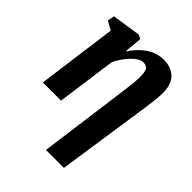

<svg xmlns="http://www.w3.org/2000/svg" viewBox="-229 -692 1071 1071"><g transform="rotate(45 307.0 -156.5)"><path d="M322 254 396.5 -301Q400.5 -329.5 403 -356.8Q405.5 -384 405.5 -407Q405.5 -447.5 395 -461.8Q384.5 -476 362 -476Q346 -476 329 -466Q312 -456 295.5 -439Q279 -422 263.5 -399.8Q248 -377.5 235.5 -352.5L187 0H43.5L107 -472.5L55.5 -500.5L63 -541.5L233 -567L257 -555.5L247.5 -448.5Q264.5 -474 284.2 -495.8Q304 -517.5 327.2 -533.5Q350.5 -549.5 376.8 -558.2Q403 -567 432.5 -567Q490 -567 524.5 -533.2Q559 -499.5 559 -432Q559 -412 556 -381.2Q553 -350.5 547 -308.5L463.5 254Z"/></g></svg>

Font: Merriweather 20pt ExtraBold
Style: Italic
Weight: 800
Italic angle: -7.8°
Version: Version 2.101